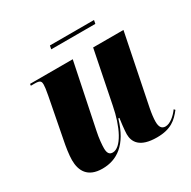

<svg xmlns="http://www.w3.org/2000/svg" viewBox="-149 -798 950 954"><g transform="rotate(-30 326.0 -321.0)"><path d="M251 -632H504L508 -652H255ZM488 10C569 10 603 -22 635 -63L629 -70C608 -41 578 -16 552 -16C531 -16 520 -30 520 -61C520 -80 523 -105 529 -136L610 -536H436L376 -237C355 -127 309 -35 260 -35C242 -35 232 -46 232 -75C232 -94 235 -131 243 -168L319 -536H74L73 -526H95C128 -526 131 -517 131 -498C131 -487 129 -473 123 -440L79 -212C72 -178 65 -134 65 -103C65 -43 91 9 176 9C259 9 330 -37 368 -168H374C372 -158 365 -98 365 -79C365 -34 390 10 488 10Z"/></g></svg>

Font: Noto Serif Display Condensed Black
Style: Italic
Weight: 900
Width: 3
Italic angle: -12°
Designer: Monotype Design Team
Foundry: Monotype Imaging Inc.
Version: Version 2.009